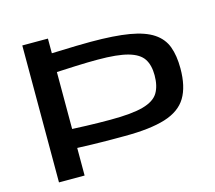

<svg xmlns="http://www.w3.org/2000/svg" viewBox="-100 -824 1063 948"><g transform="rotate(-15 431.0 -350.0)"><path d="M89 0V-700H220V-625Q299 -628 345.5 -629Q392 -630 420 -630Q540 -630 616.5 -617Q693 -604 736.5 -575Q780 -546 797 -500Q814 -454 814 -389Q814 -296 780.5 -240.5Q747 -185 669.5 -161Q592 -137 462 -137Q422 -137 395.5 -137Q369 -137 345.5 -137.5Q322 -138 293 -138.5Q264 -139 220 -141V0ZM415 -233Q525 -233 582.5 -249Q640 -265 661 -299.5Q682 -334 682 -389Q682 -441 661 -473Q640 -505 585.5 -520.5Q531 -536 430 -536Q404 -536 378.5 -535.5Q353 -535 316.5 -533.5Q280 -532 220 -529V-238Q263 -236 293 -235Q323 -234 351.5 -233.5Q380 -233 415 -233Z"/></g></svg>

Font: Georama Extended Medium
Style: Regular
Weight: 500
Width: 7
Designer: Jean-Baptiste Levee
Foundry: Production Type
Version: Version 1.000